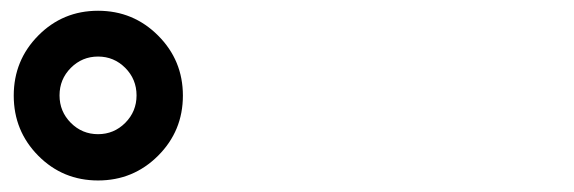

<svg xmlns="http://www.w3.org/2000/svg" viewBox="-20 -875 1040 348"><path d="M207 -752Q186.5 -772.5 157.7 -772.5Q128.9 -772.5 108.4 -752Q87.9 -731.4 87.9 -702.1Q87.9 -672.9 108.4 -652.3Q128.9 -631.8 157.7 -631.8Q186.5 -631.8 207 -652.3Q227.5 -672.9 227.5 -702.1Q227.5 -731.4 207 -752ZM266.6 -592.8Q221.7 -547.9 157.7 -547.9Q93.8 -547.9 49.3 -592.8Q4.9 -637.7 4.9 -701.7Q4.9 -765.6 49.3 -810.5Q93.8 -855.5 157.7 -855.5Q221.7 -855.5 266.6 -810.5Q311.5 -765.6 311.5 -701.7Q311.5 -637.7 266.6 -592.8Z"/></svg>

Font: Rounded-X Mgen+ 2m bold
Style: Bold
Weight: 700
Designer: [Source Han Sans]
Ryoko NISHIZUKA  (kana & ideographs); Paul D. Hunt (Latin, Greek & Cyrillic); Wenlong ZHANG  (bopomofo
Version: Version 1.059.20150602